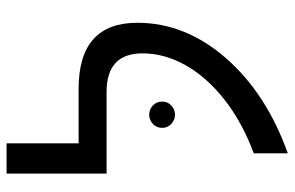

<svg xmlns="http://www.w3.org/2000/svg" viewBox="-172 -680 875 570"><g transform="rotate(-90 265.0 -395.5)"><path d="M94.2 -79.1Q187.5 -113.8 254.4 -166.7Q321.3 -219.7 356.2 -282.2Q391.1 -344.7 391.1 -409.2Q391.1 -516.1 276.9 -516.1H34.2V-813H124V-599.1H286.1Q481.9 -599.1 481.9 -424.8Q481.9 -282.2 377 -161.9Q272 -41.5 94.2 22ZM169.9 -350.6Q169.9 -367.7 181.6 -378.7Q193.4 -389.6 209 -389.6Q224.6 -389.6 236.3 -378.7Q248 -367.7 248 -350.6Q248 -335 236.3 -324Q224.6 -313 209 -313Q193.4 -313 181.6 -324Q169.9 -335 169.9 -350.6Z"/></g></svg>

Font: Liberation Sans
Style: Regular
Weight: 400
Designer: Steve Matteson
Foundry: Ascender Corporation
Version: Version 2.00.1